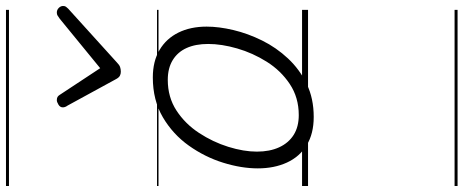

<svg xmlns="http://www.w3.org/2000/svg" viewBox="-474 -576 1550 642"><g transform="rotate(-90 301.0 -255.0)"><path d="M231 19Q175 19 136.5 -4.5Q98 -28 78.5 -70.5Q59 -113 59 -168Q59 -223 78 -284Q97 -345 135 -398.5Q173 -452 230 -485.5Q287 -519 363 -519Q417 -519 455 -496.5Q493 -474 513 -433.5Q533 -393 533 -339Q533 -298 521.5 -249.5Q510 -201 486.5 -153.5Q463 -106 426.5 -67Q390 -28 341.5 -4.5Q293 19 231 19ZM237 -31Q296 -31 341 -61Q386 -91 415.5 -138Q445 -185 460 -237Q475 -289 475 -334Q475 -376 461.5 -406Q448 -436 421 -452.5Q394 -469 355 -469Q297 -469 252.5 -440Q208 -411 177.5 -364.5Q147 -318 131 -266.5Q115 -215 115 -171Q115 -128 129.5 -96.5Q144 -65 171 -48Q198 -31 237 -31ZM580 -840Q589 -840 595.5 -833.5Q602 -827 602 -819Q602 -813 599.5 -809.5Q597 -806 593 -802L413 -639Q405 -631 398 -628.5Q391 -626 382 -626Q375 -626 369 -629Q363 -632 358 -641L269 -804Q266 -808 264.5 -812Q263 -816 263 -820Q263 -829 272 -834.5Q281 -840 287 -840Q294 -840 298 -837.5Q302 -835 305 -830L394 -695L559 -830Q566 -835 570 -837.5Q574 -840 580 -840ZM0 490H589V500H0ZM0 -20H589V0H0ZM0 -505H589V-500H0ZM0 -1010H589V-1000H0Z"/></g></svg>

Font: Playwrite MX Guides
Style: Regular
Weight: 400
Designer: Veronika Burian, José Scaglione
Foundry: TypeTogether
Version: Version 1.003